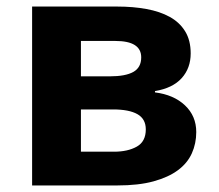

<svg xmlns="http://www.w3.org/2000/svg" viewBox="-20 -566 669 586"><path d="M338 -546Q386 -546 427 -538.5Q468 -531 498 -514.5Q528 -498 545 -470.5Q562 -443 562 -403Q562 -358 534.5 -327.5Q507 -297 453 -288V-284Q510 -277 544.5 -244.5Q579 -212 579 -163Q579 -128 565.5 -98Q552 -68 523 -46.5Q494 -25 448.5 -12.5Q403 0 338 0H78V-546ZM227 -232V-103H328Q370 -103 397.5 -118.5Q425 -134 425 -171Q425 -203 399.5 -217.5Q374 -232 325 -232ZM227 -441V-333H315Q363 -333 387 -346.5Q411 -360 411 -391Q411 -441 332 -441Z"/></svg>

Font: BC Sans
Style: Bold
Weight: 700
Designer: Monotype Design Team
Province of B.C.
Foundry: Monotype Imaging Inc.
Version: Version 2.000;GOOG;noto-source:20170915:90ef993387c0